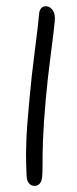

<svg xmlns="http://www.w3.org/2000/svg" viewBox="-64 -845 415 1039"><g transform="rotate(5 144.0 -326.0)"><path d="M118.2 112.8Q113.8 81.5 110.4 50.5Q106.9 19.5 104.7 -4.2Q102.5 -27.8 101.1 -60.1Q99.6 -92.3 98.6 -109.6Q97.7 -127 97.4 -161.9Q97.2 -196.8 97.2 -210.2Q97.2 -223.6 97.2 -263.7Q97.2 -303.7 97.2 -315.9Q97.2 -422.4 103.3 -569.6Q109.4 -716.8 108.9 -769Q108.9 -788.1 117.9 -800.5Q127 -813 144 -813Q167 -813 181.9 -793.2Q196.8 -773.4 196.8 -737.8Q196.8 -694.3 190.9 -554.9Q185.1 -415.5 185.1 -309.1Q185.1 -178.7 189.2 -94.5Q193.4 -10.3 197.8 33.2Q202.1 76.7 202.1 107.9Q202.1 135.3 190.7 148.2Q179.2 161.1 162.1 161.1Q145 161.1 133.3 148.7Q121.6 136.2 118.2 112.8Z"/></g></svg>

Font: Shantell Sans Irregular
Style: Regular
Weight: 400
Designer: Stephen Nixon, Anya Danilova, Shantell Martin
Foundry: Arrow Type
Version: Version 1.006;[9816181b4]